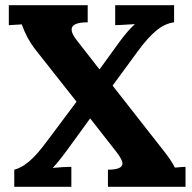

<svg xmlns="http://www.w3.org/2000/svg" viewBox="-20 -720 739 740"><path d="M510 -521 414 -390 602 -150Q641 -102 654 -74Q687 -77 695 -77V0H396V-66Q452 -66 452 -90Q452 -104 429 -134L328 -263H327L239 -142Q203 -93 184 -74V-73Q228 -77 255 -77V0H35V-66Q63 -73 92.5 -98Q122 -123 159 -173L275 -328L114 -532Q83 -572 64 -626L14 -623V-700H318V-634Q256 -634 256 -606Q256 -590 275 -566L363 -453H364L440 -558Q473 -603 499 -626V-627L449 -624L424 -623V-700H651V-634Q617 -630 583.5 -603Q550 -576 510 -521Z"/></svg>

Font: Sumana
Style: Bold
Weight: 700
Designer: Cyreal, Alexei Vanyashin (Devanagari), Olga Karpushina (Latin)
Foundry: Cyreal
Version: Version 1.015;PS 001.015;hotconv 1.0.70;makeotf.lib2.5.58329